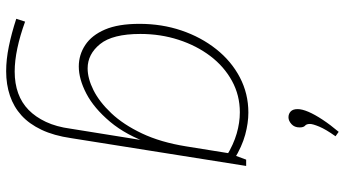

<svg xmlns="http://www.w3.org/2000/svg" viewBox="-262 -594 1093 608"><g transform="rotate(90 284.0 -289.5)"><path d="M205 237Q168 237 126.5 228.5Q85 220 39 205L48 177Q92 193 132 201.5Q172 210 206 210Q244 210 274.5 199Q305 188 327.5 166Q350 144 365.5 111Q381 78 387 33L427 -216L436 -223Q408 -143 365 -92Q322 -41 276 -17Q230 7 190 7Q153 7 122 -13.5Q91 -34 73 -76Q55 -118 55 -185Q55 -256 76 -318Q97 -380 135 -428Q173 -476 224.5 -503Q276 -530 336 -530Q369 -530 406 -520Q443 -510 484 -485H471L485 -523H505L417 31Q409 86 390.5 125Q372 164 345 188.5Q318 213 282.5 225Q247 237 205 237ZM196 -21Q228 -21 265 -39.5Q302 -58 338 -96Q374 -134 402 -193Q430 -252 443 -333L466 -476L473 -461Q437 -483 402.5 -493Q368 -503 335 -503Q281 -503 235.5 -478Q190 -453 157 -409.5Q124 -366 105.5 -309Q87 -252 87 -188Q87 -100 119 -60.5Q151 -21 196 -21ZM397 -816 411 -806Q389 -775 380.5 -754.5Q372 -734 372 -725Q372 -714 377.5 -709.5Q383 -705 383 -692Q383 -676 372.5 -666.5Q362 -657 351 -657Q340 -657 332.5 -664Q325 -671 325 -686Q325 -700 333.5 -720Q342 -740 358.5 -765Q375 -790 397 -816Z"/></g></svg>

Font: Bitter Thin ExtraLight
Style: Italic
Weight: 250
Italic angle: -9°
Version: Version 2.002